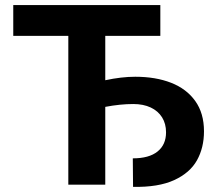

<svg xmlns="http://www.w3.org/2000/svg" viewBox="-20 -727 859 756"><path d="M611.3 -585.9H394.5V-411.1Q458.5 -424.8 512.7 -424.8Q592.8 -424.8 653.6 -401.1Q714.4 -377.4 748.8 -329.3Q783.2 -281.2 783.2 -210Q783.2 -145.5 755.6 -95.9Q728 -46.4 665.8 -17.8Q603.5 10.7 503.9 8.8L502.9 -103.5Q566.9 -103.5 600.3 -130.4Q633.8 -157.2 633.8 -206.1Q633.8 -239.7 618.2 -264.9Q602.5 -290 573.5 -303.7Q544.4 -317.4 504.9 -317.4Q453.6 -317.4 394.5 -306.2V0H249V-585.9H32.2V-707H611.3Z"/></svg>

Font: Pretendard
Style: Bold
Weight: 700
Designer: Base glyphs from Inter by Rasmus Andersson; Hangeul glyphs from Noto Sans CJK(Source Han Sans) by Jang Soo-young and Kan
Foundry: Kil Hyung-jin
Version: Version 1.309